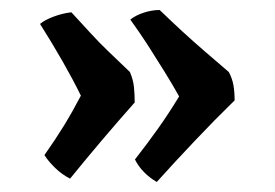

<svg xmlns="http://www.w3.org/2000/svg" viewBox="-20 -435 552 386"><path d="M120.9 -75.9Q104.6 -84 90.8 -97.5Q77 -111 69.3 -123.2Q90.9 -153.7 108.3 -182Q125.7 -210.3 142.6 -242.7Q126.6 -275.3 105.3 -312.6Q84 -349.8 60.5 -386.9Q70 -395 87.9 -401.6Q105.7 -408.3 123.5 -410.3Q144.5 -387.3 162.2 -368.2Q179.8 -349 198.7 -330.9Q217.6 -312.8 241.1 -290.3Q247.8 -274.9 249.3 -260.1Q250.8 -245.3 250.8 -229Q215.3 -189 184.1 -152.1Q152.9 -115.3 120.9 -75.9ZM295.2 -69.2Q281.5 -76.9 269.7 -88.8Q258 -100.7 251.3 -114.4Q276.8 -147 298.5 -177.6Q320.2 -208.3 340.1 -241.2Q326.6 -265.3 310.7 -291Q294.8 -316.7 277.7 -343.4Q260.5 -370 242 -395.6Q252.6 -404.2 268.9 -409.5Q285.2 -414.9 301 -414.9Q325.5 -391.3 346.8 -371.7Q368.2 -352 390.6 -332.7Q412.9 -313.3 440 -290.2Q447.1 -277 449.4 -263.2Q451.7 -249.5 451.7 -233.2Q410.7 -193.2 371.2 -151.4Q331.6 -109.7 295.2 -69.2Z"/></svg>

Font: Vollkorn
Style: Regular
Weight: 400
Designer: Friedrich Althausen
Foundry: Friedrich Althausen
Version: Version 5.001